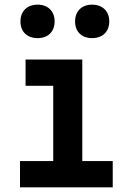

<svg xmlns="http://www.w3.org/2000/svg" viewBox="-20 -806 540 826"><path d="M142 -642C186 -642 215 -669 215 -714C215 -758 186 -786 142 -786C97 -786 68 -758 68 -714C68 -669 97 -642 142 -642ZM376 -642C421 -642 450 -669 450 -714C450 -758 421 -786 376 -786C332 -786 303 -758 303 -714C303 -669 332 -642 376 -642ZM465 0V-113H334V-550H90V-437H209V-113H66V0Z"/></svg>

Font: Tekne LDO
Style: Bold
Weight: 700
Monospace: yes
Designer: Alessio Laiso, Mario Rullo, Paolo Rosset
Foundry: Alessio Laiso
Version: Version 1.000;hotconv 1.0.109;makeotfexe 2.5.65596